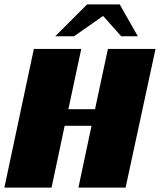

<svg xmlns="http://www.w3.org/2000/svg" viewBox="-20 -859 732 879"><path d="M555 0H339L399 -283H276L216 0H0L135 -635H352L293 -359H415L474 -635H692ZM233 -693 379 -839H528L611 -693H535L452 -786L319 -693Z"/></svg>

Font: Racing Sans One
Style: Regular
Weight: 400
Designer: Pablo Impallari, Rodrigo Fuenzalida
Foundry: Pablo Impallari, Rodrigo Fuenzalida
Version: Version 1.001; ttfautohint (v0.8) -G 200 -r 50